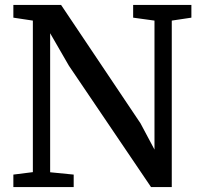

<svg xmlns="http://www.w3.org/2000/svg" viewBox="-20 -763 816 783"><path d="M34.5 0V-51L114 -61V-679Q101 -681 87.5 -683Q74 -685 61 -687Q48 -689 34.5 -691V-743H229L553 -260L610 -153V-679L523 -691V-743H760.5V-691L680.5 -679V0H596L261 -495L184.5 -627.5V-60.5L280.5 -51V0Z"/></svg>

Font: Merriweather Medium
Style: Regular
Weight: 500
Version: Version 2.100